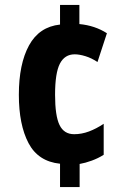

<svg xmlns="http://www.w3.org/2000/svg" viewBox="-20 -837 517 774"><path d="M300 -740Q363 -734 411 -703L373 -587Q349 -603 324.5 -610.5Q300 -618 281 -618Q241 -618 221.5 -580.5Q202 -543 202 -455Q202 -370 220 -333Q238 -296 279 -296Q309 -296 338.5 -307Q368 -318 398 -338V-213Q376 -199 350 -189.5Q324 -180 301 -176V-83H222V-177Q134 -186 95 -260Q56 -334 56 -455Q56 -579 97 -654Q138 -729 222 -738V-817H300Z"/></svg>

Font: Noto Sans Kannada UI ExtraCondensed ExtraBold
Style: Regular
Weight: 800
Width: 2
Designer: Jelle Bosma - Monotype Design Team
Foundry: Monotype Imaging Inc.
Version: Version 2.005; ttfautohint (v1.8.4.7-5d5b)